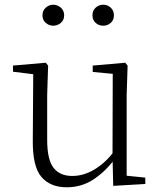

<svg xmlns="http://www.w3.org/2000/svg" viewBox="-20 -780 683 814"><path d="M263 14Q193 14 155.5 -30Q118 -74 119 -185L121 -478L140 -463L35 -476V-502L174 -514L184 -502L180 -377V-188Q180 -103 207 -68.5Q234 -34 286 -34Q334 -34 379.5 -61Q425 -88 463 -137L482 -103H464Q425 -51 375 -18.5Q325 14 263 14ZM460 8 457 -116V-117L458 -467L373 -475V-502L511 -514L521 -502L517 -377V-35L596 -27V0ZM205 -671Q188 -671 174 -683Q160 -695 160 -715Q160 -735 174 -747.5Q188 -760 205 -760Q224 -760 238 -747.5Q252 -735 252 -715Q252 -695 238 -683Q224 -671 205 -671ZM418 -671Q399 -671 385.5 -683Q372 -695 372 -715Q372 -735 385.5 -747.5Q399 -760 418 -760Q436 -760 449.5 -747.5Q463 -735 463 -715Q463 -695 449.5 -683Q436 -671 418 -671Z"/></svg>

Font: Noto Serif HK
Style: Regular
Weight: 200
Designer: Ryoko NISHIZUKA 西塚涼子 (kana & ideographs); Frank Grießhammer (Latin, Greek & Cyrillic); Wenlong ZHANG 张文龙 (bopomofo); San
Foundry: Adobe
Version: Version 2.001;hotconv 1.1.0;makeotfexe 2.6.0